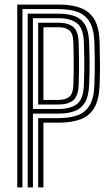

<svg xmlns="http://www.w3.org/2000/svg" viewBox="-20 -820 487 840"><path d="M55.5 0V-800H235.8Q294 -800 333.2 -785Q372.5 -770 393 -734.8Q413.5 -699.5 415.8 -638Q417.2 -582.8 417.4 -538.2Q417.5 -493.8 415.8 -445.5Q413.2 -382.8 392 -347.5Q370.8 -312.2 331.6 -297.8Q292.5 -283.2 235.5 -283.2H170V0H147V-303.2H235.5Q283.8 -303.2 318.1 -315.2Q352.5 -327.2 371.6 -358.4Q390.8 -389.5 392.8 -446.2Q394.2 -481 394.6 -510.6Q395 -540.2 394.5 -570.5Q394 -600.8 392.8 -637.2Q390.8 -693.2 372 -724.4Q353.2 -755.5 319 -767.9Q284.8 -780.2 235.8 -780.2H78.2V0ZM101.2 0V-760.2H235.8Q277 -760.2 306.2 -749.6Q335.5 -739 351.8 -712.1Q368 -685.2 369.8 -636.5Q371.5 -591 371.9 -543.9Q372.2 -496.8 369.8 -447.2Q367.8 -398 351.4 -371.1Q335 -344.2 305.6 -333.6Q276.2 -323 235.5 -323H124V0ZM124 -343H235.5Q286.8 -343 315.6 -364.1Q344.5 -385.2 347 -447.8Q348.2 -479.8 348.6 -509.1Q349 -538.5 348.6 -569.1Q348.2 -599.8 347 -635.5Q344.8 -697.2 316 -718.9Q287.2 -740.5 235.8 -740.5H124ZM147 -362.8V-720.5H235.8Q277.5 -720.5 300 -702.5Q322.5 -684.5 324 -634.8Q325.2 -598.2 325.6 -567.5Q326 -536.8 325.6 -508Q325.2 -479.2 324 -448.5Q322.2 -399 300.1 -380.9Q278 -362.8 235.5 -362.8ZM170 -382.8H235.5Q265 -382.8 282.5 -396Q300 -409.2 301 -449.5Q302.5 -492 302.5 -536.4Q302.5 -580.8 301 -634.2Q300 -674.2 282.8 -687.5Q265.5 -700.8 235.8 -700.8H170Z"/></svg>

Font: Big Shoulders Inline Text Thin
Style: Bold
Weight: 700
Version: Version 2.002